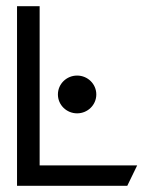

<svg xmlns="http://www.w3.org/2000/svg" viewBox="-20 -600 487 620"><path d="M167 -295C167 -261 195 -234 229 -234C263 -234 291 -261 291 -295C291 -329 263 -356 229 -356C195 -356 167 -329 167 -295ZM108 -66V-580H35V0H391L423 -66Z"/></svg>

Font: Charger
Style: Regular
Weight: 400
Designer: Jasper
Foundry: Cannot Into Space Fonts
Version: Version 0.98